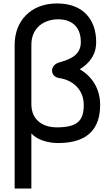

<svg xmlns="http://www.w3.org/2000/svg" viewBox="-20 -816 640 1114"><path d="M65 -556V278H162V-42C193 -5 259 14 317 14C495 14 561 -75 561 -207C561 -295 520 -369 443 -414C500 -450 538 -498 538 -572C538 -700 465 -796 311 -796C158 -796 65 -694 65 -556ZM162 -212V-556C162 -658 239 -704 317 -704C398 -704 449 -659 449 -572C449 -498 390 -472 324 -454C267 -438 269 -371 324 -363C400 -352 466 -298 466 -207C466 -117 431 -77 308 -77C244 -77 162 -108 162 -212Z"/></svg>

Font: Hibana 45 SubMedium
Style: Regular
Weight: 500
Width: 6
Designer: pygmalion
Foundry: ybstudio
Version: Version 2021.007;FEAKit 1.0